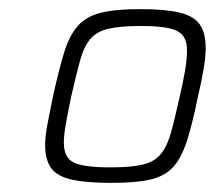

<svg xmlns="http://www.w3.org/2000/svg" viewBox="-20 -716 471 421"><path d="M225 -315Q170 -315 138 -322Q106 -329 92.5 -347Q79 -365 79 -398Q79 -417 84 -443.5Q89 -470 96 -504Q109 -563 120.5 -600.5Q132 -638 150.5 -659Q169 -680 201 -688Q233 -696 286 -696Q342 -696 373.5 -688.5Q405 -681 418 -662.5Q431 -644 431 -610Q431 -592 426.5 -565Q422 -538 414 -504Q402 -445 390 -407.5Q378 -370 360 -350Q342 -330 310.5 -322.5Q279 -315 225 -315ZM222 -349Q267 -349 292.5 -355Q318 -361 332 -377.5Q346 -394 354.5 -424Q363 -454 374 -504Q382 -538 386 -562.5Q390 -587 390 -605Q390 -627 380.5 -638.5Q371 -650 349 -654.5Q327 -659 288 -659Q244 -659 218 -653Q192 -647 178 -630.5Q164 -614 155.5 -583Q147 -552 136 -504Q129 -470 124.5 -445Q120 -420 120 -403Q120 -370 142 -359.5Q164 -349 222 -349Z"/></svg>

Font: Saira Thin ExtraLight
Style: Italic
Weight: 250
Italic angle: -12°
Version: Version 1.101